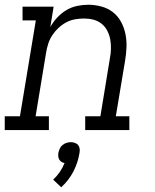

<svg xmlns="http://www.w3.org/2000/svg" viewBox="-33 -548 653 809"><path d="M-13 0V-58H51L118 -462H62V-520H193L179 -434Q191 -456 208.5 -474.5Q226 -493 247 -505.5Q268 -518 292 -523Q316 -528 339 -528Q367 -528 394.5 -520.5Q422 -513 443 -496.5Q464 -480 477 -456Q490 -432 495.5 -405Q501 -378 500 -349.5Q499 -321 494 -292L455 -58H512V0H326V-58H390L430 -302Q434 -322 434.5 -342.5Q435 -363 431.5 -382Q428 -401 419 -418.5Q410 -436 395 -448Q380 -460 361 -465Q342 -470 321 -470Q321 -470 321 -470Q321 -470 321 -470Q302 -470 282.5 -466.5Q263 -463 245.5 -453.5Q228 -444 213 -430Q198 -416 187 -399Q176 -382 170 -363Q164 -344 161 -325L117 -58H173V0ZM225 241 191 209Q207 194 219 176.5Q231 159 239 139Q232 138 226 134Q220 130 216.5 124Q213 118 212.5 110.5Q212 103 213 96Q215 87 219 78Q223 69 230.5 63Q238 57 247 54Q256 51 265 51Q274 51 282.5 54Q291 57 296 63Q301 69 302.5 78Q304 87 302 96Q296 136 276.5 174Q257 212 225 241Z"/></svg>

Font: Iosevka Etoile Light Oblique
Style: Regular
Weight: 300
Italic angle: -9°
Designer: Belleve Invis
Foundry: Belleve Invis
Version: Version 15.5.2; ttfautohint (v1.8.4)